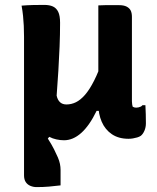

<svg xmlns="http://www.w3.org/2000/svg" viewBox="-20 -561 640 783"><path d="M160 -541Q182 -541 196 -534.5Q210 -528 217.5 -512.5Q225 -497 225 -468Q225 -420 223 -371Q221 -322 218 -272.5Q215 -223 211 -171Q215 -153 225 -144Q235 -135 251 -135Q271 -135 289.5 -144Q308 -153 326.5 -174Q345 -195 364 -232.5Q383 -270 402 -327V-109H374Q345 -49 311.5 -19Q278 11 241 11Q226 11 210 7.5Q194 4 181 -3L175 4Q191 29 200.5 48Q210 67 216 81Q222 95 224.5 107.5Q227 120 227 132Q227 156 227 169Q227 182 227 195Q203 198 179.5 200Q156 202 129 202Q116 202 104 197Q92 192 85 181.5Q78 171 78 154Q78 83 78 12.5Q78 -58 78 -128.5Q78 -199 78 -270Q78 -341 78 -411Q78 -435 77 -455.5Q76 -476 74 -496Q72 -516 68 -538Q92 -540 114.5 -540.5Q137 -541 160 -541ZM381 -539Q396 -540 409.5 -540Q423 -540 437 -540Q451 -540 465 -540Q485 -540 496.5 -534Q508 -528 513 -518Q518 -508 518 -492Q518 -435 518 -377.5Q518 -320 518 -262.5Q518 -205 518 -148Q518 -141 519 -135.5Q520 -130 521 -126Q524 -124 527.5 -123Q531 -122 535 -122Q540 -122 544.5 -123Q549 -124 553.5 -126Q558 -128 561 -132H573Q574 -114 574.5 -95Q575 -76 575 -58Q575 -42 569 -28Q563 -14 554 -7Q548 -3 539.5 -0.5Q531 2 522 3.5Q513 5 504 5Q464 5 436.5 -13.5Q409 -32 395 -64Q381 -96 381 -136Q381 -187 381 -237Q381 -287 381 -337.5Q381 -388 381 -438Q381 -488 381 -539Z"/></svg>

Font: Rec Mono Semicasual
Style: Bold
Weight: 700
Version: Version 1.085; ttfautohint (v1.8.4.7-5d5b)